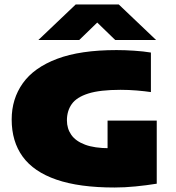

<svg xmlns="http://www.w3.org/2000/svg" viewBox="-20 -826 785 855"><path d="M490 9Q333 9 231.5 -26Q130 -61 81 -128.5Q32 -196 32 -294Q32 -385.5 81.5 -455.2Q131 -525 234.2 -564Q337.5 -603 499 -603Q536.5 -603 577.8 -600.2Q619 -597.5 652 -592V-416Q624.5 -420 589.2 -423Q554 -426 517 -426Q425 -426 373 -409.5Q321 -393 299.5 -362.5Q278 -332 278 -290Q278 -253.5 297.5 -225.5Q317 -197.5 358.8 -181.8Q400.5 -166 468 -166Q495 -166 528 -168.2Q561 -170.5 588 -174L459 -70V-289H678V-8Q631.5 -0.5 583.2 4.2Q535 9 490 9ZM151 -648 317 -806H509L675 -648H493L394 -744H432L333 -648Z"/></svg>

Font: Encode Sans SC Expanded Black
Style: Regular
Weight: 900
Width: 7
Designer: Multiple Designers
Foundry: Impallari Type
Version: Version 3.002